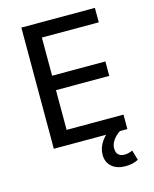

<svg xmlns="http://www.w3.org/2000/svg" viewBox="-131 -792 867 1079"><g transform="rotate(-15 302.5 -253.0)"><path d="M99 0V-705H527V-621H196V-399H506V-315H196V-84H527V0ZM463 199Q414 199 384.5 173.5Q355 148 355 104Q355 63 381 26Q407 -11 450 -35L484 0Q469 9 456 22.5Q443 36 435 52Q427 68 427 86Q427 112 440.5 123.5Q454 135 475 135Q486 135 498 132Q510 129 522 124L539 182Q522 191 503.5 195Q485 199 463 199Z"/></g></svg>

Font: Nunito Sans 7pt SemiCondensed Medium
Style: Regular
Weight: 500
Width: 4
Designer: Vernon Adams
Foundry: Vernon Adams
Version: Version 3.101;gftools[0.9.27]